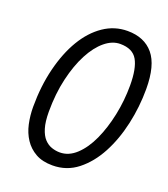

<svg xmlns="http://www.w3.org/2000/svg" viewBox="-133 -807 801 914"><g transform="rotate(20 267.0 -350.0)"><path d="M57 -219Q57 -324 79.5 -414.5Q102 -505 141.5 -571Q181 -637 236 -674.5Q291 -712 357 -712Q442 -712 488 -657Q534 -602 534 -482Q534 -392 514.5 -304Q495 -216 457.5 -145.5Q420 -75 365 -31.5Q310 12 238 12Q187 12 152.5 -7.5Q118 -27 96.5 -59.5Q75 -92 66 -133.5Q57 -175 57 -219ZM135 -223Q135 -172 145 -139.5Q155 -107 171.5 -89.5Q188 -72 208.5 -65Q229 -58 250 -58Q295 -58 333 -93.5Q371 -129 398 -188Q425 -247 440.5 -321Q456 -395 456 -472Q456 -558 432 -600Q408 -642 345 -642Q305 -642 267.5 -611Q230 -580 200.5 -524Q171 -468 153 -391Q135 -314 135 -223Z"/></g></svg>

Font: PT Sans
Style: Italic
Weight: 400
Italic angle: -12°
Designer: A.Korolkova, O.Umpeleva, V.Yefimov
Foundry: ParaType Ltd
Version: Version 2.003W OFL